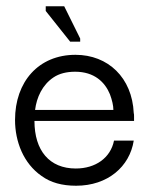

<svg xmlns="http://www.w3.org/2000/svg" viewBox="-20 -583 491 613"><path d="M223 10C324 10 394 -51 407 -134H344C333 -79 285 -45 222 -45C138 -45 90 -102 90 -197H408C408 -201 408 -206 408 -211C408 -216 408 -219 407 -222C402 -335 325 -408 221 -408C103 -408 28 -322 28 -200C28 -131 55 -61 113 -21C142 0 178 10 223 10ZM92 -232C97 -272 115 -312 151 -336C169 -348 192 -354 220 -354C281 -354 315 -321 331 -282C338 -263 342 -246 342 -232ZM236 -450V-460L185 -563H126V-548L204 -450Z"/></svg>

Font: OSH Darker Grotesque Medium
Style: Regular
Weight: 500
Designer: Gabriel Lam
Foundry: TypeRant
Version: Version 1.000;Glyphs 3.1.1 (3148)